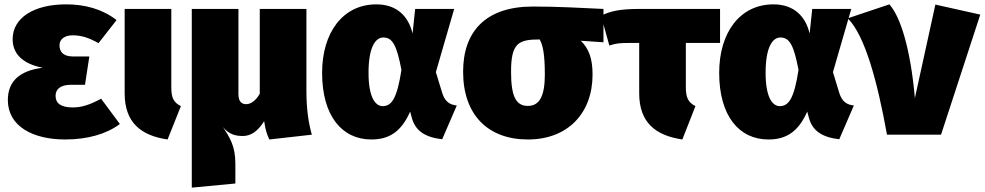

<svg xmlns="http://www.w3.org/2000/svg" viewBox="-20 -618 4518 881"><path d="M283 -598C138 -598 38 -538 38 -438C38 -374 80 -326 176 -307C68 -294 16 -243 16 -159C16 -39 130 22 279 22C384 22 470 -4 530 -49L444 -165C390 -136 353 -125 314 -125C258 -125 235 -145 235 -178C235 -207 255 -229 306 -229H370L390 -359H314C271 -359 253 -380 253 -410C253 -440 279 -456 313 -456C356 -456 391 -443 432 -420L515 -526C448 -577 370 -598 283 -598Z M766 -577H552V-190C552 -56 626 4 749 22L810 -131C776 -148 766 -170 766 -218Z M1411 0C1398 -44 1386 -110 1386 -199V-577H1172V-188C1153 -154 1129 -140 1110 -140C1090 -140 1074 -150 1074 -187V-577H860V243L1060 224V133C1060 53 1035 14 1003 -35C1031 -1 1061 6 1094 6C1130 6 1162 -14 1192 -62C1198 -25 1203 -4 1216 22Z M1707 -598C1552 -598 1458 -467 1458 -284C1458 -85 1550 22 1684 22C1767 22 1822 -15 1862 -106L1869 -80C1885 -17 1931 12 2009 21L2076 -134C2044 -137 2021 -152 2009 -192L1980 -287L2064 -577H1885L1873 -464C1855 -542 1802 -598 1707 -598ZM1739 -446C1782 -446 1801 -408 1822 -297C1802 -168 1778 -131 1736 -131C1705 -131 1671 -166 1671 -284C1671 -400 1702 -446 1739 -446Z M2749 -577C2644 -582 2537 -588 2425 -588C2207 -588 2105 -472 2105 -289C2105 -89 2221 22 2402 22C2586 22 2699 -99 2699 -276C2699 -349 2682 -395 2645 -431L2749 -424ZM2402 -132C2348 -132 2325 -175 2325 -288C2325 -419 2357 -437 2456 -437C2471 -413 2480 -368 2480 -276C2480 -178 2456 -132 2402 -132Z M3284 -421V-577H2913C2822 -577 2779 -566 2738 -546L2776 -409C2806 -419 2821 -421 2874 -421H2913V-190C2913 -56 2988 4 3111 22L3171 -131C3138 -148 3127 -170 3127 -218V-421Z M3529 -598C3374 -598 3280 -467 3280 -284C3280 -85 3372 22 3506 22C3589 22 3644 -15 3684 -106L3691 -80C3707 -17 3753 12 3831 21L3898 -134C3866 -137 3843 -152 3831 -192L3802 -287L3886 -577H3707L3695 -464C3677 -542 3624 -598 3529 -598ZM3561 -446C3604 -446 3623 -408 3644 -297C3624 -168 3600 -131 3558 -131C3527 -131 3493 -166 3493 -284C3493 -400 3524 -446 3561 -446Z M4061 -598 3870 -534C3949 -455 4006 -244 4050 0H4298L4478 -551L4272 -597L4178 -168C4158 -394 4112 -541 4061 -598Z"/></svg>

Font: Glow Sans SC Normal Heavy
Style: Regular
Weight: 900
Designer: Ryoko NISHIZUKA (kana, bopomofo & ideographs); Paul D. Hunt (Latin, Greek & Cyrillic); Sandoll Communications, Soo-young
Version: Version 0.93